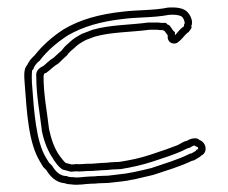

<svg xmlns="http://www.w3.org/2000/svg" viewBox="-20 -536 629 529"><path d="M48 -306C54 -227 58 -144 90 -91L99 -76L108 -67C118 -50 134 -33 159 -31C164 -29 170 -28 176 -28C181 -27 186 -27 192 -27C200 -27 209 -28 218 -29C223 -29 229 -30 234 -30C239 -30 245 -30 251 -31C260 -31 270 -32 279 -32C287 -33 296 -34 305 -35C340 -38 371 -47 402 -54C438 -66 476 -77 509 -93C511 -93 514 -94 516 -95L531 -104L534 -107C554 -116 548 -144 530 -150C527 -153 523 -155 518 -155C509 -155 501 -152 495 -148C484 -146 478 -140 469 -136C449 -128 431 -122 410 -115L392 -109C365 -100 340 -95 309 -90C302 -90 294 -89 287 -89C278 -88 269 -87 260 -87C251 -86 242 -86 234 -85C225 -85 216 -85 207 -84C201 -84 196 -83 190 -84C184 -83 180 -83 177 -83L161 -87C155 -92 149 -101 144 -107C130 -127 121 -152 115 -181C110 -226 100 -275 100 -324C100 -329 101 -335 107 -335C120 -344 124 -351 142 -362C149 -369 157 -377 165 -384C170 -392 178 -398 185 -404C195 -414 204 -419 217 -426L241 -435C286 -448 339 -447 392 -454H413C419 -453 424 -453 429 -453C430 -452 432 -451 434 -450C437 -446 439 -442 442 -439V-434C442 -424 449 -416 460 -416C465 -416 469 -418 472 -421C483 -429 489 -441 500 -448C503 -452 506 -456 508 -460C508 -461 507 -463 507 -464C513 -477 505 -493 498 -501C488 -514 465 -517 442 -515C404 -507 360 -509 319 -504C254 -497 200 -482 155 -455C124 -435 96 -410 75 -383C67 -376 60 -368 55 -357C44 -346 47 -323 48 -306ZM68 -307C67 -327 68 -342 69 -343L72 -345L73 -349C77 -357 81 -362 88 -368L90 -369L91 -371C110 -396 137 -419 166 -438C209 -463 258 -477 321 -484C360 -489 404 -487 445 -495C468 -497 480 -492 482 -489L483 -488C488 -482 489 -473 489 -472L487 -468V-464C487 -463 486 -463 486 -463C472 -453 467 -443 462 -439V-447L456 -453C456 -453 454 -457 450 -462L447 -466L443 -468C442 -469 442 -468 442 -468L437 -473H429C424 -473 420 -473 416 -474H415H391H389C338 -467 284 -468 235 -454L209 -444H208C195 -437 182 -430 171 -419C165 -414 157 -407 150 -397C142 -390 135 -384 129 -378C112 -367 105 -358 99 -354C76 -344 80 -328 80 -324C80 -272 90 -223 95 -179V-178V-177C101 -146 112 -119 128 -96V-95L129 -94C133 -89 138 -80 148 -72L152 -69L175 -63H177C179 -63 187 -64 190 -64C201 -63 203 -64 207 -64H208H209C217 -65 225 -65 234 -65H235H236C241 -66 253 -66 261 -67C271 -67 280 -68 288 -69C296 -69 304 -70 309 -70H311H312C343 -75 370 -81 398 -90L416 -96C437 -103 456 -109 477 -118C491 -124 494 -127 499 -128L503 -129L506 -131C509 -133 513 -135 517 -135L519 -133L524 -131C525 -131 526 -128 526 -126V-125L522 -124L519 -120L507 -113H504L500 -111C470 -96 432 -85 397 -73C364 -65 336 -58 303 -55C294 -54 285 -53 278 -52C266 -52 259 -51 251 -51H249H248C244 -50 239 -50 234 -50C227 -50 221 -49 218 -49H217H216C207 -48 198 -47 192 -47C186 -47 182 -48 180 -48H178H176C172 -48 168 -49 166 -50L164 -51H161C145 -52 134 -63 125 -77L124 -79L115 -88L107 -101C79 -147 74 -227 68 -307Z"/></svg>

Font: Scribbler
Style: Clr
Weight: 400
Designer: Mew Too
Foundry: Cannot Into Space Fonts
Version: Version 1.001